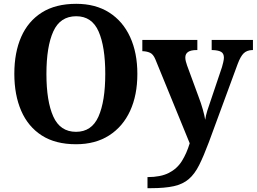

<svg xmlns="http://www.w3.org/2000/svg" viewBox="-20 -745 1344 1005"><path d="M378 10Q270 10 198.5 -36Q127 -82 91 -165Q55 -248 55 -359Q55 -470 91 -552Q127 -634 199 -679.5Q271 -725 379 -725Q480 -725 551.5 -679.5Q623 -634 661 -551.5Q699 -469 699 -358Q699 -247 661 -164.5Q623 -82 551 -36Q479 10 378 10ZM378 -55Q460 -55 495.5 -135Q531 -215 531 -358Q531 -501 496 -580.5Q461 -660 379 -660Q295 -660 259 -580.5Q223 -501 223 -358Q223 -215 259 -135Q295 -55 378 -55ZM752 182Q821 182 864 160Q907 138 932 98Q957 58 973 5L793 -435Q782 -461 766 -468.5Q750 -476 729 -477H725V-536H1013V-483H1009Q950 -483 950 -444Q950 -435 952.5 -424.5Q955 -414 959 -403L1020 -237Q1032 -206 1041.5 -172.5Q1051 -139 1054 -118Q1058 -143 1065 -165.5Q1072 -188 1079 -207L1142 -394Q1145 -404 1148.5 -419Q1152 -434 1152 -443Q1152 -465 1137.5 -473.5Q1123 -482 1092 -483H1088V-536H1304V-483H1300Q1272 -482 1255.5 -466Q1239 -450 1224 -410L1073 0Q1046 72 1022.5 119Q999 166 968 192.5Q937 219 890 229.5Q843 240 769 240H752Z"/></svg>

Font: Noto Serif
Style: Bold
Weight: 700
Designer: Monotype Design Team
Foundry: Monotype Imaging Inc.
Version: Version 2.014